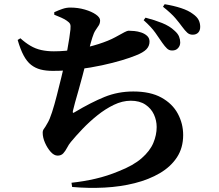

<svg xmlns="http://www.w3.org/2000/svg" viewBox="-20 -838 1040 913"><path d="M797 -598Q784 -598 774 -607.5Q764 -617 752 -634Q738 -655 718.5 -682.5Q699 -710 663 -742L672 -754Q715 -743 751 -728.5Q787 -714 810 -692Q826 -678 831.5 -664Q837 -650 837 -636Q837 -620 826 -608.5Q815 -597 797 -598ZM320 31Q377 25 433.5 12Q490 -1 545 -24Q614 -51 653.5 -85.5Q693 -120 709 -158Q725 -196 725 -234Q725 -265 712 -293.5Q699 -322 671.5 -340.5Q644 -359 602 -359Q562 -359 521.5 -339.5Q481 -320 443 -289.5Q405 -259 373 -225.5Q341 -192 317 -163Q307 -151 299 -135.5Q291 -120 281 -109Q271 -98 254 -98Q237 -98 221 -116Q205 -134 194 -159Q183 -184 183 -207Q183 -218 189 -225.5Q195 -233 206 -253Q216 -269 227.5 -304.5Q239 -340 250 -383.5Q261 -427 271.5 -469.5Q282 -512 288 -543Q295 -574 300.5 -603Q306 -632 309.5 -656.5Q313 -681 315 -698Q317 -717 313 -724.5Q309 -732 297 -740Q285 -748 271.5 -754Q258 -760 238 -768V-780Q260 -790 278 -796Q296 -802 314 -802Q351 -802 383.5 -792.5Q416 -783 436 -769Q456 -755 456 -741Q456 -727 449.5 -717Q443 -707 434.5 -694.5Q426 -682 419 -659Q412 -637 404.5 -607Q397 -577 389 -542Q381 -511 372 -476.5Q363 -442 353.5 -409Q344 -376 337 -351Q330 -326 327 -312Q325 -304 327 -302Q329 -300 336 -305Q413 -351 477 -377Q541 -403 614 -403Q695 -403 747.5 -374Q800 -345 825.5 -297.5Q851 -250 851 -196Q851 -135 821.5 -90Q792 -45 740 -14.5Q688 16 620.5 33Q553 50 477 54Q401 58 323 51ZM231 -501Q198 -501 173 -507.5Q148 -514 128 -529.5Q108 -545 92.5 -574Q77 -603 64 -648L77 -656Q100 -635 124.5 -620.5Q149 -606 176.5 -600Q204 -594 236 -594Q290 -594 345 -603.5Q400 -613 448.5 -628.5Q497 -644 528 -661Q558 -678 572 -685Q586 -692 591 -692Q602 -692 618.5 -690.5Q635 -689 651.5 -683.5Q668 -678 679.5 -667.5Q691 -657 691 -640Q691 -619 676 -603.5Q661 -588 625 -574Q601 -564 559.5 -551.5Q518 -539 465 -527.5Q412 -516 352 -508.5Q292 -501 231 -501ZM896 -673Q881 -673 870.5 -682.5Q860 -692 846 -711Q833 -729 814 -751.5Q795 -774 755 -806L763 -818Q806 -811 841 -799.5Q876 -788 897 -772Q917 -758 924.5 -743Q932 -728 932 -710Q932 -693 922.5 -683Q913 -673 896 -673Z"/></svg>

Font: Noto Serif TC ExtraBold
Style: Regular
Weight: 800
Designer: Ryoko NISHIZUKA 西塚涼子 (kana & ideographs); Frank Grießhammer (Latin, Greek & Cyrillic); Wenlong ZHANG 张文龙 (bopomofo); San
Foundry: Adobe
Version: Version 2.002-H1;hotconv 1.1.0;makeotfexe 2.6.0